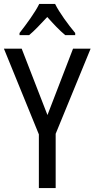

<svg xmlns="http://www.w3.org/2000/svg" viewBox="-20 -963 484 983"><path d="M262 -943H181C160 -900 116 -840 80 -794V-783H129C157 -806 189 -841 222 -876C253 -841 284 -808 314 -783H365V-794C330 -836 284 -898 262 -943ZM223 -374 91 -714H0L179 -275V0H265V-278L444 -714H354Z"/></svg>

Font: Noto Sans Bengali Condensed
Style: Regular
Weight: 400
Width: 3
Designer: Jelle Bosma - Monotype Design Team
Foundry: Monotype Imaging Inc.
Version: Version 2.003